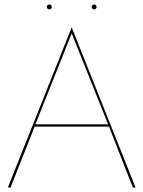

<svg xmlns="http://www.w3.org/2000/svg" viewBox="-20 -837 640 857"><path d="M127 -272H472V-282H127ZM300 -688 465 -276 466 -273 573 0H585L300 -715L15 0H27L135 -273L136 -277ZM389 -806Q389 -801 392.5 -798Q396 -795 400 -795Q405 -795 408 -798Q411 -801 411 -806Q411 -811 408 -814Q405 -817 400 -817Q396 -817 392.5 -814Q389 -811 389 -806ZM189 -806Q189 -801 192.5 -798Q196 -795 200 -795Q205 -795 208 -798Q211 -801 211 -806Q211 -811 208 -814Q205 -817 200 -817Q196 -817 192.5 -814Q189 -811 189 -806Z"/></svg>

Font: Jost Thin
Style: Regular
Weight: 250
Version: Version 3.710